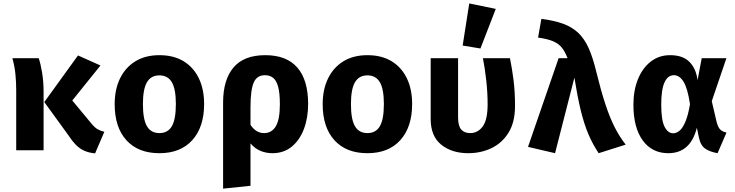

<svg xmlns="http://www.w3.org/2000/svg" viewBox="-20 -889 4348 1136"><path d="M441.5 -561 574.4 -501.5 407.7 -294.4 520.5 -158.5Q540 -134.4 557.7 -124.4Q575.4 -114.4 597.4 -109.2L542.6 18.5Q505.6 14.9 478.5 2.8Q451.3 -9.2 428.2 -33.1Q405.1 -56.9 379.5 -95.9L242.1 -285.1ZM209.2 -544.6Q220.5 -511.3 229.2 -458.5Q237.9 -405.6 237.9 -345.1V0H75.9V-356.9Q75.9 -402.6 71.3 -449.7Q66.7 -496.9 53.3 -544.6Z M923.1 -562.6Q1007.2 -562.6 1066.2 -526.7Q1125.1 -490.8 1156.4 -425.9Q1187.7 -361 1187.7 -273.8Q1187.7 -137.4 1117.9 -60Q1048.2 17.4 923.1 17.4Q797.9 17.4 728.2 -59Q658.5 -135.4 658.5 -272.8Q658.5 -359.5 690 -424.6Q721.5 -489.7 780.8 -526.2Q840 -562.6 923.1 -562.6ZM923.1 -443.1Q873.3 -443.1 849.5 -402.3Q825.6 -361.5 825.6 -272.8Q825.6 -182.6 849.5 -142.1Q873.3 -101.5 923.1 -101.5Q972.8 -101.5 996.7 -142.1Q1020.5 -182.6 1020.5 -273.8Q1020.5 -362.1 996.7 -402.6Q972.8 -443.1 923.1 -443.1Z M1549.7 -562.6Q1675.4 -562.6 1739.2 -489.2Q1803.1 -415.9 1803.1 -273.8Q1803.1 -191.8 1778.2 -125.9Q1753.3 -60 1706.2 -21.3Q1659 17.4 1591.8 17.4Q1553.3 17.4 1520.3 3.3Q1487.2 -10.8 1462.1 -40.5V210.3L1300 227.2V-282.1Q1300 -416.9 1361.5 -489.7Q1423.1 -562.6 1549.7 -562.6ZM1547.7 -444.1Q1500 -444.1 1481 -400.3Q1462.1 -356.4 1462.1 -254.4V-150.3Q1494.4 -101.5 1542.6 -101.5Q1587.7 -101.5 1611.8 -141.8Q1635.9 -182.1 1635.9 -271.8Q1635.9 -338.5 1625.6 -375.9Q1615.4 -413.3 1595.6 -428.7Q1575.9 -444.1 1547.7 -444.1Z M2153.8 -562.6Q2237.9 -562.6 2296.9 -526.7Q2355.9 -490.8 2387.2 -425.9Q2418.5 -361 2418.5 -273.8Q2418.5 -137.4 2348.7 -60Q2279 17.4 2153.8 17.4Q2028.7 17.4 1959 -59Q1889.2 -135.4 1889.2 -272.8Q1889.2 -359.5 1920.8 -424.6Q1952.3 -489.7 2011.5 -526.2Q2070.8 -562.6 2153.8 -562.6ZM2153.8 -443.1Q2104.1 -443.1 2080.3 -402.3Q2056.4 -361.5 2056.4 -272.8Q2056.4 -182.6 2080.3 -142.1Q2104.1 -101.5 2153.8 -101.5Q2203.6 -101.5 2227.4 -142.1Q2251.3 -182.6 2251.3 -273.8Q2251.3 -362.1 2227.4 -402.6Q2203.6 -443.1 2153.8 -443.1Z M2997.4 -544.6Q3009.7 -483.6 3018.5 -414.4Q3027.2 -345.1 3027.2 -262.6Q3027.2 -165.6 2988.7 -103.8Q2950.3 -42.1 2887.4 -12.3Q2824.6 17.4 2750.8 17.4Q2652.8 17.4 2590.5 -33.1Q2528.2 -83.6 2528.2 -184.1V-544.6H2690.3V-194.4Q2690.3 -144.1 2708.7 -122.8Q2727.2 -101.5 2762.1 -101.5Q2807.2 -101.5 2836.2 -141Q2865.1 -180.5 2865.1 -271.8Q2865.1 -339 2857.4 -409.7Q2849.7 -480.5 2837.4 -544.6ZM2756.4 -868.7 2913.3 -836.4 2822.6 -602.1 2717.4 -619.5Z M3285.1 -544.6H3337.9Q3323.1 -584.1 3303.6 -607.9Q3284.1 -631.8 3251.3 -645.4Q3218.5 -659 3163.6 -666.7L3183.1 -777.4Q3259.5 -767.7 3312.6 -748.2Q3365.6 -728.7 3402.1 -693.8Q3438.5 -659 3463.1 -603.8Q3487.7 -548.7 3507.2 -467.7Q3534.9 -354.9 3561 -274.9Q3587.2 -194.9 3616.4 -137.2Q3645.6 -79.5 3682.1 -33.3L3522.1 17.4Q3486.7 -35.4 3461 -95.9Q3435.4 -156.4 3415.9 -236.9Q3396.4 -317.4 3378.5 -429.7L3264.1 17.4L3104.1 -20Z M3944.6 -562.6Q4019.5 -562.6 4059 -523.1Q4098.5 -483.6 4107.2 -414.4L4131.8 -544.6H4277.9L4191.3 -290.3L4219 -171.8Q4227.7 -135.4 4241.8 -122.3Q4255.9 -109.2 4278.5 -104.6L4225.6 17.4Q4181.5 9.7 4153.1 -9Q4124.6 -27.7 4114.4 -79L4103.1 -133.3Q4065.6 17.4 3933.8 17.4Q3837.9 17.4 3782.8 -58.2Q3727.7 -133.8 3727.7 -269.7Q3727.7 -354.4 3754.6 -420.5Q3781.5 -486.7 3830.3 -524.6Q3879 -562.6 3944.6 -562.6ZM3967.2 -444.1Q3931.3 -444.1 3911.8 -401.8Q3892.3 -359.5 3892.3 -269.7Q3892.3 -177.9 3912.1 -139.2Q3931.8 -100.5 3963.1 -100.5Q3981.5 -100.5 3999.7 -114.9Q4017.9 -129.2 4034.4 -166.7Q4050.8 -204.1 4062.6 -272.8Q4048.2 -366.7 4024.4 -405.4Q4000.5 -444.1 3967.2 -444.1Z"/></svg>

Font: FiraCode Nerd Font Mono
Style: Bold
Weight: 700
Monospace: yes
Designer: Carrois Corporate, Edenspiekermann AG, Nikita Prokopov
Foundry: Carrois Corporate, Edenspiekermann AG, Nikita Prokopov
Version: Version 6.002;Nerd Fonts 3.3.0